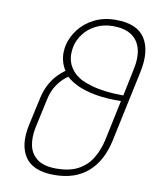

<svg xmlns="http://www.w3.org/2000/svg" viewBox="-81 -772 681 840"><g transform="rotate(10 259.0 -351.5)"><path d="M366 -709Q312 -709 270.5 -688Q229 -667 203 -633Q177 -599 168 -559Q166 -549 165 -531.5Q164 -514 169 -493Q174 -472 187 -451Q167 -437 149 -417Q131 -397 118 -371Q105 -345 98 -312L71 -189Q52 -99 87.5 -46.5Q123 6 217 6Q310 6 367 -44Q424 -94 444 -189L511 -504Q531 -599 496 -654Q461 -709 366 -709ZM479 -505 455 -389Q411 -389 375.5 -393.5Q340 -398 312.5 -406Q285 -414 265 -424Q240 -438 225.5 -455.5Q211 -473 205 -491.5Q199 -510 199 -527.5Q199 -545 202 -560Q209 -593 230.5 -620.5Q252 -648 285 -664Q318 -680 359 -680Q409 -680 440 -660Q471 -640 481.5 -601Q492 -562 479 -505ZM222 -23Q167 -23 137.5 -44.5Q108 -66 100 -102Q92 -138 101 -183L129 -312Q137 -352 157 -381Q177 -410 204 -428Q223 -410 254.5 -395Q286 -380 334 -371Q382 -362 449 -363L411 -183Q400 -135 377.5 -99Q355 -63 317 -43Q279 -23 222 -23Z"/></g></svg>

Font: Advent Pro ExtraLight
Style: Italic
Weight: 250
Italic angle: -12°
Version: Version 3.000